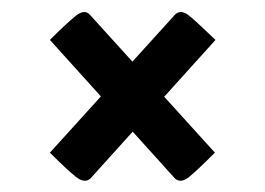

<svg xmlns="http://www.w3.org/2000/svg" viewBox="-20 -446 452 327"><path d="M278 -142 65 -378Q94 -407 109 -419Q124 -431 133 -421L346 -186Q317 -157 302.5 -145Q288 -133 278 -142ZM134 -142Q124 -133 109 -145Q94 -157 65 -186L278 -421Q288 -431 302.5 -419Q317 -407 347 -378Z"/></svg>

Font: Yanone Kaffeesatz Medium
Style: Regular
Weight: 500
Designer: Yanone (Cyrillic: Daniel Pouzeot, Huerta Tipografica, and Cyreal)
Foundry: Yanone
Version: Version 2.003